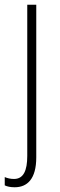

<svg xmlns="http://www.w3.org/2000/svg" viewBox="-38 -549 252 810"><path d="M24 241C77 241 115 206 115 115V-529H77V109C77 171 61 206 21 206C7 206 -7 203 -18 198V233C-8 238 6 241 24 241Z"/></svg>

Font: Noto Sans Malayalam Condensed ExtraLight
Style: Regular
Weight: 200
Width: 3
Designer: Jelle Bosma - Monotype Design Team
Foundry: Monotype Imaging Inc.
Version: Version 2.104